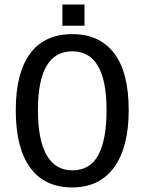

<svg xmlns="http://www.w3.org/2000/svg" viewBox="-20 -820 640 850"><path d="M549.8 -332.5Q549.8 -168 485.1 -79.1Q420.4 9.8 299.3 9.8Q177.7 9.8 113.8 -77.6Q49.8 -165 49.8 -332.5Q49.8 -497.1 113.3 -583Q176.8 -668.9 300.3 -668.9Q420.9 -668.9 485.4 -584.2Q549.8 -499.5 549.8 -332.5ZM451.7 -332.5Q451.7 -592.8 300.3 -592.8Q147.9 -592.8 147.9 -332.5Q147.9 -200.7 186.5 -133.3Q225.1 -65.9 299.8 -65.9Q379.4 -65.9 415.5 -134.3Q451.7 -202.6 451.7 -332.5ZM256.3 -706.1V-799.8H354V-706.1Z"/></svg>

Font: Courier New
Style: Regular
Weight: 400
Designer: Steve Matteson
Foundry: Ascender Corporation
Version: Version 2.00.3